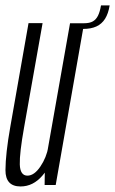

<svg xmlns="http://www.w3.org/2000/svg" viewBox="-24 -684 425 710"><path d="M141 0H182L287 -598H235L142 -71.5ZM133.5 -598.5H81.5L14 -214.5Q-3.5 -115.5 -3.8 -55Q-4 5.5 52 5.5Q98.5 5.5 133 -34.8Q167.5 -75 176.5 -124.5L155 -142Q148 -101.5 125.2 -68Q102.5 -34.5 77.5 -34.5Q50.5 -34.5 49.2 -76Q48 -117.5 65 -212.5ZM286 -598 283 -577Q312.5 -577 332.5 -586.2Q352.5 -595.5 364.5 -614.5Q376.5 -633.5 381.5 -664H349.5Q345.5 -640.5 338.5 -626.2Q331.5 -612 319.5 -605Q307.5 -598 286 -598Z"/></svg>

Font: Anybody ExtraCondensed Light
Style: Italic
Weight: 300
Width: 2
Italic angle: -10°
Version: Version 1.113;gftools[0.9.25]